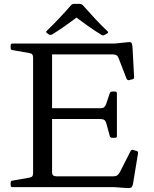

<svg xmlns="http://www.w3.org/2000/svg" viewBox="-20 -967 796 992"><path d="M223 -796Q214 -802 222 -808Q252 -837 283 -869.5Q314 -902 347 -940Q354 -947 363 -947H392Q401 -947 408 -940Q442 -902 473 -868.5Q504 -835 535 -806Q543 -800 534 -794Q531 -792 527.5 -790.5Q524 -789 521 -787Q513 -781 504 -787Q468 -809 433.5 -833.5Q399 -858 364 -884H386Q353 -859 319 -835Q285 -811 251 -790Q243 -785 234 -788Q231 -790 228 -792Q225 -794 223 -796ZM151 0V-742H249V-78Q249 -66 254.5 -61Q260 -56 273 -56H566Q578 -56 585.5 -61Q593 -66 599 -77L655 -187Q659 -195 669 -192L686 -187Q696 -184 693 -174L667 -16Q665 -7 662 -2Q659 3 651.5 4Q644 5 627 4L572 0ZM559 -255Q550 -255 547 -265L529 -331Q526 -342 519 -347Q512 -352 499 -352H249V-408H500Q512 -408 518.5 -413.5Q525 -419 529 -431L547 -485Q550 -494 560 -494H575Q584 -494 584 -484V-264Q584 -255 574 -255ZM647 -553Q639 -551 634 -560L593 -666Q589 -677 581.5 -681.5Q574 -686 561 -686H249V-742H572L641 -749Q651 -750 655.5 -748.5Q660 -747 662 -739.5Q664 -732 665 -715L673 -568Q673 -558 663 -557ZM44 0Q35 0 35 -10V-23Q35 -33 45 -34L131 -49Q143 -51 147 -56.5Q151 -62 151 -74V-215H249V0ZM35 -732Q35 -742 44 -742H249V-527H151V-668Q151 -680 147 -685.5Q143 -691 131 -693L45 -708Q35 -709 35 -719Z"/></svg>

Font: Hahmlet
Style: Regular
Weight: 400
Designer: Minjoo Ham & Mark Frömberg
Foundry: hypertype
Version: Version 1.001; ttfautohint (v1.8.3)